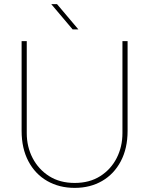

<svg xmlns="http://www.w3.org/2000/svg" viewBox="-20 -900 725 933"><path d="M343 13Q268 13 209.5 -20.5Q151 -54 118 -116.5Q85 -179 85 -264V-700H110V-253Q110 -187 138.5 -132Q167 -77 219 -44Q271 -11 343 -11Q415 -11 467 -44Q519 -77 547 -132Q575 -187 575 -253V-700H600V-264Q600 -179 567 -116.5Q534 -54 476 -20.5Q418 13 343 13ZM333 -757 229 -880H257L361 -757Z"/></svg>

Font: MuseoModerno Thin
Style: Regular
Weight: 100
Designer: Pablo Cosgaya, Héctor Gatti, Marcela Romero, and the Authors of The MuseoModerno Project.
Foundry: Omnibus-Type Team
Version: Version 1.003